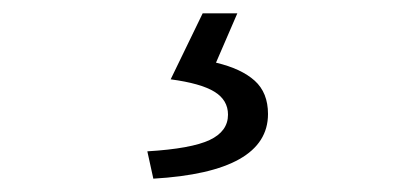

<svg xmlns="http://www.w3.org/2000/svg" viewBox="-20 -23 630 288"><path d="M322 149Q322 127 301.5 114.5Q281 102 236 96L284 -3H336L304 71Q342 80 362 98Q382 116 382 148Q382 235 210 245L201 204Q267 200 294.5 187Q322 174 322 149Z"/></svg>

Font: Nebula Sans Book
Style: Regular
Weight: 400
Designer: Paul D. Hunt for Adobe (as Source Sans)
Foundry: Nebula Entertainment & Broadcasting LLC
Version: Version 1.010